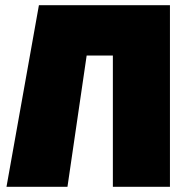

<svg xmlns="http://www.w3.org/2000/svg" viewBox="-20 -720 715 740"><path d="M635 -700V0H415V-506H314L240 0H5L130 -700Z"/></svg>

Font: Tektur Black
Style: Regular
Weight: 900
Designer: Adam Jagosz
Foundry: Adam Jagosz
Version: Version 1.005;gftools[0.9.30]